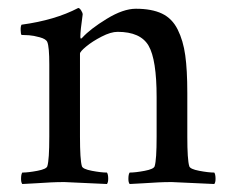

<svg xmlns="http://www.w3.org/2000/svg" viewBox="-20 -460 572 483"><path d="M34.2 -372.1Q32.2 -374 32 -384Q31.7 -394 34.2 -397.9Q118.2 -409.2 176.8 -439.9Q180.2 -439.9 184.1 -433.8Q188 -427.7 188 -423.8Q182.1 -382.8 182.1 -367.2Q182.1 -362.8 184.1 -362.8Q184.6 -362.8 187 -365.2Q207 -387.2 248.5 -412.6Q290 -438 321.8 -438Q361.8 -438 387.5 -425.8Q413.1 -413.6 427 -385.7Q440.9 -357.9 446 -321Q451.2 -284.2 451.2 -226.1V-116.2Q451.2 -58.1 456.1 -42Q458 -34.7 481.2 -30.3Q504.4 -25.9 519 -25.9Q522 -22 522.2 -11.5Q522.5 -1 519 2.9Q416.5 -2 412.1 -2Q394.5 -2 378.4 -1.2Q362.3 -0.5 341.3 1Q320.3 2.4 306.2 2.9Q302.7 -1 303 -11.5Q303.2 -22 306.2 -25.9Q320.8 -25.9 344 -30.3Q367.2 -34.7 369.1 -42Q374 -58.1 374 -116.2V-215.8Q374 -310.1 353.8 -345Q333.5 -379.9 275.9 -379.9Q258.8 -379.9 235.6 -367.9Q212.4 -356 196.8 -343Q181.2 -330.1 181.2 -325.2V-116.2Q181.2 -58.1 186 -42Q188 -34.7 211.2 -30.3Q234.4 -25.9 249 -25.9Q252 -22 252.2 -11.5Q252.4 -1 249 2.9Q146.5 -2 142.1 -2Q124.5 -2 108.4 -1.2Q92.3 -0.5 71.3 1Q50.3 2.4 36.1 2.9Q32.7 -1 33 -11.5Q33.2 -22 36.1 -25.9Q50.8 -25.9 74 -30.3Q97.2 -34.7 99.1 -42Q104 -58.1 104 -116.2V-297.9Q104 -341.8 99.1 -354Q96.2 -361.8 80.1 -366.2Q64 -370.6 53.2 -371.3Q42.5 -372.1 34.2 -372.1Z"/></svg>

Font: Crimson
Style: Roman
Weight: 400
Version: Version 0.8